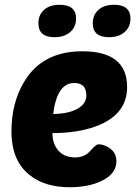

<svg xmlns="http://www.w3.org/2000/svg" viewBox="-20 -775 572 805"><path d="M107 -39Q28 -99 28 -224Q28 -342 80 -430Q156 -560 325 -560Q513 -560 513 -410Q513 -293 381 -245Q304 -217 200 -217Q200 -174 222 -147Q247 -115 295 -115Q335 -115 359 -143Q383 -170 392 -170Q413 -170 435 -157Q468 -137 468 -99Q468 -45 403 -15Q349 10 272 10Q170 10 107 -39ZM203 -297Q266 -298 303 -318Q342 -339 342 -375Q342 -427 291 -427Q219 -427 203 -297ZM165 -734Q189 -755 230 -755Q299 -755 299 -697Q299 -663 276 -642Q251 -619 209 -619Q141 -619 141 -677Q141 -713 165 -734ZM393 -734Q417 -755 458 -755Q527 -755 527 -697Q527 -663 504 -642Q479 -619 437 -619Q369 -619 369 -677Q369 -713 393 -734Z"/></svg>

Font: PoetsenOne
Style: Regular
Weight: 400
Designer: Rodrigo Fuenzalida, Pablo Impallari
Foundry: Pablo Impallari, Rodrigo Fuenzalida
Version: Version 1.000